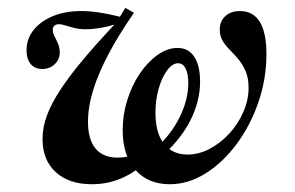

<svg xmlns="http://www.w3.org/2000/svg" viewBox="-20 -456 748 487"><path d="M410.6 11.3Q355.5 11.3 323.3 -25.2Q291.2 -61.7 291.2 -125.9Q291.2 -164.6 302.7 -201.8Q314.2 -239 334.4 -269Q354.6 -298.9 379.7 -316.7Q404.8 -334.4 430.3 -334.4Q457.5 -334.4 472.5 -312.3Q487.5 -290.2 487.5 -249.3Q487.5 -197.1 461 -146.9Q434.4 -96.6 382.8 -53.4L373.8 -79.2Q412.7 -112.8 435.2 -157.8Q457.6 -202.8 457.6 -245.4Q457.6 -269.2 450.7 -282.4Q443.8 -295.6 431.7 -295.6Q417.3 -295.6 403.9 -277.6Q390.5 -259.5 382.4 -230.9Q374.3 -202.3 374.3 -170.4Q374.3 -118.5 395.8 -91.3Q417.3 -64 455.8 -64Q484.3 -64 512 -78.6Q539.7 -93.3 561.9 -117.5Q584.1 -141.7 597.3 -172.2Q610.5 -202.6 610.5 -233.3Q610.5 -257.6 603.2 -275Q595.8 -292.4 585 -305.4Q574.2 -318.3 563.1 -329.3Q552.1 -340.2 544.7 -352.6Q537.4 -365 537.4 -380.5Q537.4 -402 551.4 -415Q565.5 -428 588.7 -428Q622 -428 638.9 -400.6Q655.8 -373.3 655.8 -318.7Q655.8 -255.9 635.4 -196.7Q615 -137.5 580.1 -90.5Q545.2 -43.5 501.3 -16.1Q457.3 11.3 410.6 11.3ZM213.1 11.3Q155 11.3 121.5 -19.3Q87.9 -49.8 87.9 -103.6Q87.9 -133.4 99.2 -163.6Q110.5 -193.8 132.8 -227.8Q155 -261.8 189.3 -302.9Q223.6 -343.9 270 -393.7Q253 -388.2 233.9 -385Q214.8 -381.8 197.3 -381.8Q181.4 -381.8 168.4 -385.1Q155.5 -388.4 145.7 -391.5Q136 -394.6 129.5 -394.6Q121.9 -394.6 117.8 -390.8Q113.8 -387 113.8 -380.5Q113.8 -372.4 118.6 -363.3Q123.5 -354.2 127.6 -344.1Q131.6 -333.9 131.6 -322.6Q131.6 -305.6 118.9 -293.3Q106.1 -281 87.1 -281Q68.4 -281 57.9 -293.5Q47.3 -306.1 47.3 -328.4Q47.3 -357.1 64.9 -379.5Q82.5 -401.9 113.8 -414.9Q145.1 -428 186.4 -428Q207.9 -428 231.7 -424.3Q255.5 -420.6 284.2 -413.6L298 -436L319.8 -423.5Q281.8 -368.8 255.9 -320Q229.9 -271.2 216.6 -228.4Q203.2 -185.6 203.2 -146.9Q203.2 -102.1 222.4 -79.1Q241.6 -56.2 278 -56.2Q292.1 -56.2 303.4 -58.7Q314.7 -61.2 326.2 -66.7L341.8 -37.1Q313 -13.1 280.9 -0.9Q248.9 11.3 213.1 11.3Z"/></svg>

Font: Playfair 5pt SemiExpanded Light 12pt
Style: Italic
Weight: 300
Italic angle: -15.6°
Version: Version 2.000;gftools[0.9.28]